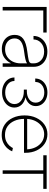

<svg xmlns="http://www.w3.org/2000/svg" viewBox="850 -1436 597 2338"><g transform="rotate(90 1149.0 -266.5)"><path d="M376 -535.6V-494.6H106.9V0H64V-535.6Z M575.2 10.3Q528.3 10.3 489.5 -7.8Q450.7 -25.9 427.5 -61.3Q404.3 -96.7 404.3 -147.9Q404.3 -214.4 452.4 -250.7Q500.5 -287.1 609.9 -300.3Q672.4 -308.1 711.7 -316.7Q751 -325.2 751 -356.4V-379.4Q751 -433.6 711.4 -469.2Q671.9 -504.9 607.9 -504.9Q543.5 -504.9 502.2 -468Q460.9 -431.2 460 -375.5H417Q417.5 -423.8 442.1 -461.9Q466.8 -500 509.5 -522.2Q552.2 -544.4 607.9 -544.4Q663.1 -544.4 704.8 -523.2Q746.6 -502 769.8 -464.8Q793 -427.7 793 -379.4V0H751V-98.1H748Q726.6 -52.2 683.1 -21Q639.6 10.3 575.2 10.3ZM579.1 -29.3Q630.4 -29.3 669.2 -54.2Q708 -79.1 729.5 -122.3Q751 -165.5 751 -220.7V-296.9Q734.4 -284.2 697.5 -276.1Q660.6 -268.1 614.3 -262.2Q526.4 -252 486.8 -223.9Q447.3 -195.8 447.3 -146Q447.3 -93.3 484.6 -61.3Q522 -29.3 579.1 -29.3Z M1106 7.3Q1052.7 7.3 1011.5 -12.2Q970.2 -31.7 946.8 -65.9Q923.3 -100.1 922.9 -143.6H965.3Q966.3 -92.8 1006.1 -61.8Q1045.9 -30.8 1105.5 -30.8Q1168.5 -30.8 1207.5 -63.2Q1246.6 -95.7 1246.6 -143.1Q1246.6 -194.8 1203.4 -226.3Q1160.2 -257.8 1091.8 -257.8H1070.8V-294.4H1091.8Q1150.9 -294.4 1190.2 -323.5Q1229.5 -352.5 1229.5 -401.4Q1229.5 -447.8 1195.1 -477.3Q1160.6 -506.8 1105 -506.8Q1049.8 -506.8 1013.7 -476.8Q977.5 -446.8 977.5 -396.5H935.5Q936 -439.9 958 -473.4Q980 -506.8 1018.3 -525.9Q1056.6 -544.9 1105.5 -544.9Q1153.8 -544.9 1191.4 -526.1Q1229 -507.3 1250.2 -475.6Q1271.5 -443.8 1271.5 -403.8Q1271.5 -357.9 1243.2 -324.7Q1214.8 -291.5 1166.5 -278.8V-276.9Q1222.7 -265.6 1255.9 -229.2Q1289.1 -192.9 1289.1 -142.1Q1289.1 -100.1 1265.6 -66.2Q1242.2 -32.2 1200.9 -12.5Q1159.7 7.3 1106 7.3Z M1622.6 11.7Q1549.8 11.7 1496.6 -24.7Q1443.4 -61 1414.1 -124Q1384.8 -187 1384.8 -266.6Q1384.8 -346.2 1414.6 -409.2Q1444.3 -472.2 1496.1 -508.5Q1547.9 -544.9 1613.8 -544.9Q1680.2 -544.9 1731.2 -510Q1782.2 -475.1 1811.3 -414.3Q1840.3 -353.5 1840.3 -275.9V-259.8H1427.2Q1428.2 -195.3 1451.2 -142.8Q1474.1 -90.3 1517.6 -59.3Q1561 -28.3 1622.6 -28.3Q1668.5 -28.3 1700.7 -43.9Q1732.9 -59.6 1752.9 -82Q1772.9 -104.5 1782.2 -124.5L1822.3 -115.7Q1811 -85.4 1784.7 -56.2Q1758.3 -26.9 1717.5 -7.6Q1676.8 11.7 1622.6 11.7ZM1427.7 -298.3H1797.9Q1794.9 -357.4 1770.8 -404.3Q1746.6 -451.2 1706.1 -478.3Q1665.5 -505.4 1613.8 -505.4Q1563.5 -505.4 1522.9 -478.8Q1482.4 -452.1 1457 -405.5Q1431.6 -358.9 1427.7 -298.3Z M2053.7 0V-494.6H1870.1V-535.6H2279.3V-494.6H2096.2V0Z"/></g></svg>

Font: Inter Display Extra Light
Style: Regular
Weight: 200
Designer: Rasmus Andersson
Foundry: rsms
Version: Version 4.000;git-4fc901f